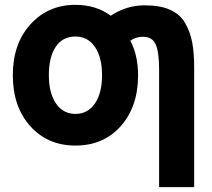

<svg xmlns="http://www.w3.org/2000/svg" viewBox="-20 -572 878 794"><path d="M551 -261Q551 -131 479.5 -50.5Q408 30 292 30Q177 30 105 -50.5Q33 -131 33 -261Q33 -391 106 -471.5Q179 -552 292 -552Q377 -552 438 -507Q503 -550 578 -550Q642 -550 683.5 -531.5Q725 -513 746 -476Q767 -439 775 -396Q783 -353 783 -292V202H638V-283Q638 -356 624 -388Q610 -420 571 -420Q543 -420 519 -404Q551 -343 551 -261ZM292 -421Q239 -421 210.5 -378.5Q182 -336 182 -261Q182 -187 211.5 -144Q241 -101 292 -101Q343 -101 372.5 -144Q402 -187 402 -261Q402 -335 372.5 -378Q343 -421 292 -421Z"/></svg>

Font: Repo
Style: Bold
Weight: 700
Designer: Stefan Peev
Foundry: Context Ltd
Version: Version 001.000